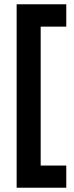

<svg xmlns="http://www.w3.org/2000/svg" viewBox="-20 -731 349 901"><path d="M58.1 149.9V-710.9H291V-606H170.9V45.9H291V149.9Z"/></svg>

Font: TASA Orbiter Display SemiBold
Style: Regular
Weight: 600
Designer: Weizhong Zhang
Version: Version 1.000;Glyphs 3.1.2 (3151)